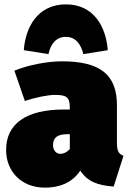

<svg xmlns="http://www.w3.org/2000/svg" viewBox="-20 -838 593 880"><path d="M282 -669C326 -669 351 -636 362 -590L474 -608C466 -714 411 -818 282 -818C153 -818 97 -714 89 -608L202 -590C212 -636 237 -669 282 -669ZM516 -184V-355C516 -492 444 -557 264 -557C202 -557 114 -542 46 -514L94 -375C147 -393 202 -403 231 -403C287 -403 300 -392 300 -343V-336H272C99 -336 8 -270 8 -151C8 -51 79 22 186 22C246 22 308 4 348 -56C381 -5 430 12 501 17L546 -124C522 -133 516 -148 516 -184ZM256 -133C237 -133 223 -150 223 -173C223 -208 244 -223 290 -223H300V-155C290 -143 274 -133 256 -133Z"/></svg>

Font: Fira Sans Ultra
Style: Regular
Weight: 950
Designer: Carrois Corporate & Edenspiekermann AG
Foundry: Carrois Corporate GbR & Edenspiekermann AG
Version: Version 4.203;PS 004.203;hotconv 1.0.88;makeotf.lib2.5.64775